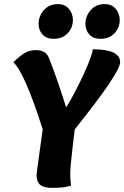

<svg xmlns="http://www.w3.org/2000/svg" viewBox="-20 -912 605 935"><path d="M188 -282Q101 -556 45 -609Q79 -642 102.5 -655Q126 -668 154 -668Q179 -668 195.5 -658.5Q212 -649 222 -621Q265 -509 302 -389Q338 -445 383 -541Q428 -637 432 -672Q565 -672 565 -609Q565 -558 344 -282L334 -199Q322 -96 322 -67Q322 -33 326 -8Q293 3 235 3Q193 3 175.5 -12Q158 -27 158 -59Q158 -64 161 -86.5Q164 -109 172 -166.5Q180 -224 188 -282ZM241 -723Q206 -723 187 -744Q168 -765 168 -796Q168 -833 193.5 -862.5Q219 -892 262 -892Q296 -892 315.5 -869Q335 -846 335 -814Q335 -778 310 -750.5Q285 -723 241 -723ZM469 -723Q434 -723 415 -744Q396 -765 396 -796Q396 -833 421.5 -862.5Q447 -892 490 -892Q524 -892 543.5 -869Q563 -846 563 -814Q563 -778 538 -750.5Q513 -723 469 -723Z"/></svg>

Font: Overlock Black
Style: Italic
Weight: 900
Designer: Dario Muhafara
Foundry: Dario Manuel Muhafara
Version: Version 1.002